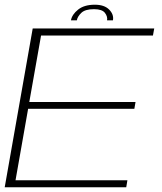

<svg xmlns="http://www.w3.org/2000/svg" viewBox="-21 -796 690 816"><path d="M-1 0 118 -675H634.5L629 -645H153.5L103.5 -362.5H555L550 -333.5H98.5L45 -30H520.5L515.5 0ZM382 -776Q422.5 -776 443 -755.2Q463.5 -734.5 459 -709.5H434Q437 -725.5 425 -741.2Q413 -757 378.5 -757Q341 -757 324.8 -741.5Q308.5 -726 305.5 -709.5H280.5Q285 -734.5 311 -755.2Q337 -776 382 -776Z"/></svg>

Font: Anybody ExtraExpanded ExtraLight
Style: Italic
Weight: 200
Width: 8
Italic angle: -10°
Designer: Tyler Finck
Foundry: Etcetera Type Company
Version: Version 1.010; ttfautohint (v1.8.3) -l 8 -r 50 -G 200 -x 14 